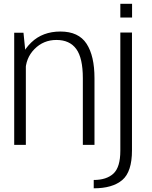

<svg xmlns="http://www.w3.org/2000/svg" viewBox="-20 -765 802 1014"><path d="M55 0H116.5V-469L104 -592H55ZM417.5 0H479V-352Q479 -470 437 -534.2Q395 -598.5 299 -598.5Q205.5 -598.5 145.5 -541Q85.5 -483.5 85.5 -414L114.5 -386Q114.5 -457.5 162 -505.8Q209.5 -554 278 -554Q348 -554 382.8 -506.2Q417.5 -458.5 417.5 -352.5ZM475 229.5Q574 229.5 625.5 186Q677 142.5 677 29V-593H615.5V31Q615.5 118 579 151.8Q542.5 185.5 475 185.5ZM615.5 -745V-672.5H677.5V-745Z"/></svg>

Font: Anybody UltraCondensed Thin Light
Style: Regular
Weight: 300
Version: Version 1.111